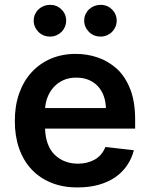

<svg xmlns="http://www.w3.org/2000/svg" viewBox="-20 -780 633 810"><path d="M307.5 10.7Q245.4 11 196.2 -9.1Q147 -29.1 112.7 -65.9Q78.5 -102.6 60.4 -154.5Q42.3 -206.3 42.6 -269.5Q42.3 -333.1 60.7 -385.5Q79.2 -437.9 113.3 -475.1Q147.4 -512.4 195.1 -532.7Q242.9 -552.9 300.8 -552.6Q347.7 -552.6 392 -537.6Q436.4 -522.7 473.7 -489.3Q508.9 -456.3 529.5 -403.8Q550.1 -351.2 550.1 -277V-237.6H170.1Q172.6 -164.1 211.3 -126.4Q250.4 -89.5 309.3 -89.5Q347.3 -89.5 377.8 -105.8Q409.4 -122.5 424.7 -159.8L544.7 -146.3Q535.9 -111.5 516.3 -82.6Q496.8 -53.6 467 -32.8Q437.1 -12.1 397.2 -0.7Q357.2 10.7 307.5 10.7ZM426.8 -324.2Q426.1 -351.2 417.8 -374.6Q409.4 -398.1 393.8 -415.3Q378.2 -432.5 355.3 -442.5Q332.4 -452.4 302.6 -452.4Q271.3 -452.8 247.3 -441.8Q223.4 -430.8 206.9 -412.6Q190.3 -394.5 181.1 -371.3Q171.9 -348 170.5 -324.2ZM191.1 -625.7Q161.9 -625.7 142 -645.6Q122.2 -666.2 122.2 -692.5Q122.2 -707.7 127.8 -720Q133.5 -732.2 143.1 -741.1Q152.7 -750 165.1 -754.8Q177.6 -759.6 191.1 -759.6Q219.8 -759.6 239.3 -740.1Q259.2 -720.9 259.2 -692.5Q259.2 -679.7 254.3 -667.6Q249.3 -655.5 240.4 -646.3Q231.5 -637.1 218.9 -631.4Q206.3 -625.7 191.1 -625.7ZM404.1 -625.7Q375 -625.7 355.1 -645.6Q335.2 -666.2 335.2 -692.5Q335.2 -707.7 340.9 -720Q346.6 -732.2 356.2 -741.1Q365.8 -750 378.2 -754.8Q390.6 -759.6 404.1 -759.6Q432.9 -759.6 452.4 -740.1Q472.3 -720.9 472.3 -692.5Q472.3 -679.7 467.3 -667.6Q462.4 -655.5 453.5 -646.3Q444.6 -637.1 432 -631.4Q419.4 -625.7 404.1 -625.7Z"/></svg>

Font: Linik Sans SemiBold
Style: Regular
Weight: 600
Designer: Fonts by Rasmus Andersson / Changes by Cristiano Sobral with parts from Marc Monis
Foundry: rsms
Version: Version 3.020; ttfautohint (v1.6)